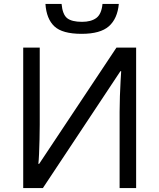

<svg xmlns="http://www.w3.org/2000/svg" viewBox="-20 -956 808 976"><path d="M584 -936Q577 -861 533.5 -822.5Q490 -784 395 -784Q297 -784 256.5 -822Q216 -860 211 -936H293Q298 -882 321.5 -863.5Q345 -845 397 -845Q443 -845 469.5 -864.5Q496 -884 501 -936ZM98 -714H182V-322Q182 -289 181 -248Q180 -207 178.5 -173Q177 -139 175 -123H179L572 -714H672V0H588V-388Q588 -425 589.5 -467Q591 -509 593 -544Q595 -579 596 -594H592L198 0H98Z"/></svg>

Font: RS Noto Sans
Style: Regular
Weight: 400
Designer: Monotype Design Team
Foundry: Monotype Imaging Inc.
Version: Version 3.10